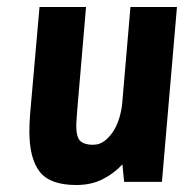

<svg xmlns="http://www.w3.org/2000/svg" viewBox="-20 -520 558 549"><path d="M226 -500 201 -207Q200 -193 199 -180.5Q198 -168 198 -162Q198 -127 210 -116.5Q222 -106 245 -106Q266 -106 281.5 -119Q297 -132 307.5 -150.5Q318 -169 323.5 -191Q329 -213 330 -231L353 -500H486L443 0H335L330 -50Q306 -24 273.5 -7.5Q241 9 198 9Q123 9 93.5 -29Q64 -67 64 -144Q64 -155 64.5 -167Q65 -179 66 -193L93 -500Z"/></svg>

Font: Share
Style: Bold Italic
Weight: 700
Designer: Ralph du Carrois
Version: Version 1.002